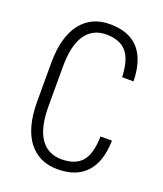

<svg xmlns="http://www.w3.org/2000/svg" viewBox="-136 -810 772 910"><g transform="rotate(20 250.5 -355.5)"><path d="M62 -256.8V-453.6Q62.5 -584.5 115.2 -652.8Q168 -721.2 261.7 -721.2Q453.6 -721.2 458.5 -504.4H400.9Q397.9 -590.8 364.7 -629.9Q332 -668.9 262.7 -669.4Q193.4 -669.4 156.7 -615.7Q120.1 -562 120.1 -455.1V-256.8Q120.1 -148.4 156.7 -94.7Q193.4 -41 262.7 -40.5Q332 -40.5 365.2 -78.1Q398.4 -115.7 400.9 -205.6H458.5Q456.1 -97.2 405.3 -43.5Q355.5 10.3 261.7 10.3Q168 10.3 115.2 -57.6Q62.5 -125.5 62 -256.8Z"/></g></svg>

Font: RobotoCondensed-Light
Style: Light
Weight: 300
Designer: Google
Version: Version 1.200311; 2013